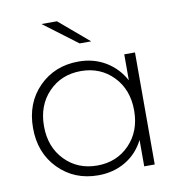

<svg xmlns="http://www.w3.org/2000/svg" viewBox="-81 -801 833 881"><g transform="rotate(-10 335.0 -360.5)"><path d="M381 -607H327L170 -725H242ZM520 -522H570V0H521V-123Q490 -62 434 -29Q378 4 307 4Q196 4 122.5 -70.5Q49 -145 49 -261Q49 -378 122.5 -452Q196 -526 307 -526Q377 -526 432.5 -493Q488 -460 520 -401ZM159.5 -102.5Q219 -41 310 -41Q401 -41 460.5 -102.5Q520 -164 520 -261Q520 -358 460.5 -419.5Q401 -481 310 -481Q219 -481 159.5 -419.5Q100 -358 100 -261Q100 -164 159.5 -102.5Z"/></g></svg>

Font: mBank Light
Style: Regular
Weight: 300
Designer: Julieta Ulanovsky
Foundry: Julieta Ulanovsky
Version: Version 7.200;PS 007.200;hotconv 1.0.88;makeotf.lib2.5.64775